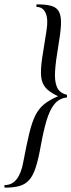

<svg xmlns="http://www.w3.org/2000/svg" viewBox="-44 -745 328 882"><path d="M125 -725Q169 -725 193.5 -717.5Q218 -710 228 -689Q238 -668 236 -629.5Q234 -591 223 -528Q212 -465 209 -418.5Q206 -372 217.5 -345Q229 -318 262 -310Q264 -310 264 -303.5Q264 -297 262 -297Q227 -293 205.5 -266Q184 -239 170 -192Q156 -145 144 -79Q133 -16 120.5 23Q108 62 90 82Q72 102 45 109.5Q18 117 -21 117Q-24 117 -24 111Q-24 105 -21 105Q12 105 33 77.5Q54 50 63 -1Q78 -81 90.5 -132.5Q103 -184 118.5 -215Q134 -246 158.5 -266Q183 -286 223 -303Q184 -321 166 -341.5Q148 -362 145 -394Q142 -426 149.5 -477Q157 -528 170 -607Q178 -658 165.5 -685.5Q153 -713 125 -713Q123 -713 123 -719Q123 -725 125 -725Z"/></svg>

Font: Cormorant Light Medium
Style: Italic
Weight: 500
Italic angle: -10°
Version: Version 4.000